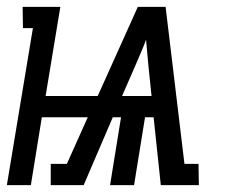

<svg xmlns="http://www.w3.org/2000/svg" viewBox="-36 -540 656 560"><path d="M-16 0 60 -458H31L30 -520H140L97 -260H249L366 -520H447L502 -62H543L544 0H433L412 -198H387L355 0H285L317 -198H293L208 0H112V-62H159L220 -198H86L54 0ZM406 -260 397 -347Q395 -366 393.5 -385.5Q392 -405 390 -424Q383 -405 374.5 -385.5Q366 -366 358 -347L320 -260Z"/></svg>

Font: Iosevka HT Extended
Style: Italic
Weight: 400
Width: 7
Italic angle: -9°
Monospace: yes
Designer: Belleve Invis
Foundry: Belleve Invis
Version: Version 32.3.0; ttfautohint (v1.8.4)